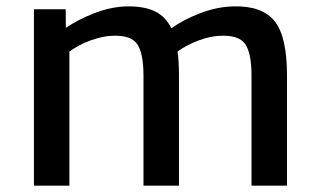

<svg xmlns="http://www.w3.org/2000/svg" viewBox="-20 -585 1008 605"><path d="M86.9 0V-555.7H187L187.5 -497.1Q224.6 -522.9 276.6 -543.2Q328.6 -563.5 378.4 -564.9Q433.1 -565.9 467.5 -549.6Q502 -533.2 520 -495.6Q556.2 -522.5 610.4 -543.2Q664.6 -564 716.8 -564.9Q806.6 -566.9 845.5 -518.1Q884.3 -469.2 884.3 -348.6V0H772.5V-346.2Q772.5 -418 752.4 -446.5Q732.4 -475.1 672.9 -472.2Q643.1 -471.2 606.4 -457.8Q569.8 -444.3 539.6 -422.9Q543.9 -390.6 543.9 -349.1V0H432.1V-346.2Q432.1 -417.5 412.1 -446.3Q392.1 -475.1 332.5 -472.2Q303.7 -471.2 266.4 -458Q229 -444.8 198.7 -422.4V0Z"/></svg>

Font: HaufeMerriweatherSans
Style: Regular
Weight: 400
Designer: Eben Sorkin ( eben@eyebytes.com )
Foundry: Eben Sorkin
Version: Version 1.56